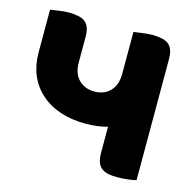

<svg xmlns="http://www.w3.org/2000/svg" viewBox="-94 -711 823 812"><g transform="rotate(15 317.5 -305.0)"><path d="M570 -4Q559 -1 535 2Q512 5 489 5Q466 5 448 2Q431 -2 419 -11Q407 -20 401 -36Q395 -52 395 -78V-191Q352 -179 300 -179Q237 -179 187 -196Q137 -213 102 -245Q67 -276 48 -321Q30 -365 30 -419V-606Q40 -608 65 -611Q89 -615 111 -615Q134 -615 151 -611Q169 -608 181 -599Q193 -590 199 -574Q205 -558 205 -532V-422Q205 -374 231 -347Q258 -320 300 -320Q343 -320 369 -347Q395 -374 395 -422V-606Q406 -608 430 -611Q454 -615 476 -615Q499 -615 517 -611Q534 -608 546 -599Q558 -590 564 -574Q570 -558 570 -532Z"/></g></svg>

Font: Baloo Cyrillic
Style: Regular
Weight: 400
Designer: Ek Type, Denis Ignatov
Foundry: Ek Type
Version: Version 1.50 July 26, 2019